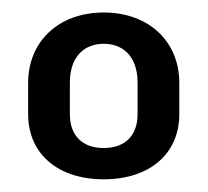

<svg xmlns="http://www.w3.org/2000/svg" viewBox="-20 -695 332 307"><path d="M145.8 -675C73.3 -675 25 -628.3 25 -562.5V-512.5C25 -448.3 73.3 -408.3 145.8 -408.3C218.3 -408.3 266.7 -448.3 266.7 -512.5V-562.5C266.7 -628.3 218.3 -675 145.8 -675ZM145.8 -625C175 -625 200 -606.7 200 -562.5V-512.5C200 -476.7 178.3 -458.3 145.8 -458.3C113.3 -458.3 91.7 -476.7 91.7 -512.5V-562.5C91.7 -606.7 116.7 -625 145.8 -625Z"/></svg>

Font: BoonHome
Style: Bold
Weight: 700
Designer: Sungsit Sawaiwan
Foundry: Sungsit Sawaiwan
Version: Version 0.2